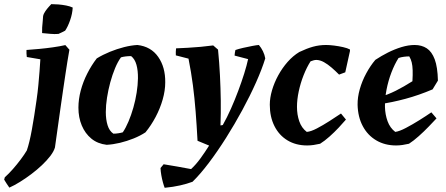

<svg xmlns="http://www.w3.org/2000/svg" viewBox="-79 -688 2147 924"><path d="M-34 214.9Q-40.4 205.8 -46.7 196.2Q-52.9 186.7 -58.9 176.7L-55.9 165.2Q-36.6 148.1 -16.7 125.4Q3.3 102.7 20.8 79.2Q38.4 55.7 50.1 36Q63 -1.3 74.5 -64.9Q86 -128.5 96.8 -205.7Q102.3 -243.6 105.6 -278.9Q108.8 -314.3 111.3 -345.4Q113.7 -376.6 115.2 -402.6L50 -413.7Q49 -421.1 48.5 -430.6Q48 -440 48.5 -447.5Q77.2 -449.5 110.1 -452.6Q143 -455.7 175.6 -460.3Q208.3 -464.9 235.5 -471L255 -448.7Q250.1 -421.2 245.3 -391.4Q240.6 -361.6 235.6 -328.6Q230.6 -295.6 225.1 -258Q219.5 -220.3 213.4 -177.1Q207.3 -133.9 200.4 -84.7Q193.6 -35.4 185.4 21.9Q179.7 41 163.1 62.7Q146.6 84.3 123 106.7Q99.4 129 72 149.7Q44.7 170.3 17.4 187.2Q-9.9 204.2 -34 214.9ZM123.6 -528.8Q123.1 -539.4 123.9 -555.8Q124.8 -572.2 126.7 -587.3Q128.5 -602.5 128.4 -610.3Q130.5 -621.7 139.1 -633.9Q147.6 -646.2 156.4 -655.8Q165.2 -665.5 167.8 -668.1Q183.6 -668.1 202.5 -666.6Q221.3 -665 239.4 -661.5Q257.4 -658 270.9 -651.7Q269.3 -621.3 258.3 -590.2Q247.4 -559.1 234.4 -540.3Q227.6 -536.4 219.7 -532.8Q211.9 -529.2 202.4 -524.8Q182.9 -523.2 163.6 -525.1Q144.2 -526.9 123.6 -528.8Z M434.4 8.9Q390.9 3.9 360.8 -20.8Q330.8 -45.4 314.6 -84Q298.4 -122.6 298.4 -169.9Q298.4 -210 309.5 -252.1Q320.6 -294.2 341 -334.2Q361.3 -374.2 386.7 -407Q416.3 -425 449.9 -438.7Q483.5 -452.4 517.9 -461.2Q552.4 -469.9 582.3 -471.5Q647.5 -464.1 682.3 -414.3Q717.1 -364.6 716.2 -291.7Q716.2 -252.1 703.9 -209.1Q691.6 -166 670 -125.2Q648.5 -84.5 621.1 -51.1Q596.3 -34.7 564.2 -21.7Q532 -8.8 498.6 -0.7Q465.2 7.3 434.4 8.9ZM466.6 -44.7Q478.5 -44.7 491.1 -46.7Q503.7 -48.7 512 -51.3Q526.2 -72.2 539.3 -103Q552.4 -133.8 562.7 -169.8Q573 -205.8 578.7 -242.5Q584.4 -279.2 584.9 -311Q585.4 -348.4 577.7 -376.2Q570 -403.9 552.1 -418Q538.7 -418 526 -416.5Q513.4 -415 503.2 -412Q488 -391.6 474.9 -360.1Q461.8 -328.5 451.7 -291.6Q441.7 -254.6 436 -217.9Q430.2 -181.1 430.2 -148.8Q430.2 -112.9 438.7 -85.4Q447.2 -57.8 466.6 -44.7Z M713.5 215.8Q709.5 205.8 705 189.6Q700.6 173.4 697.3 155Q694.1 136.5 693.5 120.5L708.5 102.5Q738.5 107 774 113.5Q809.6 120 840.6 125.7Q863.8 104.2 885 75.2Q906.2 46.1 927.4 12.6L871.6 -10.5Q867.6 -85.7 862.5 -150.7Q857.4 -215.8 849.4 -277.7Q841.3 -339.6 828.2 -405.8L767.2 -421.5Q766.7 -428.9 767 -438.4Q767.3 -447.8 768.3 -455.3Q795.4 -456.3 825.6 -458.1Q855.8 -459.8 886.6 -462.6Q917.5 -465.4 947 -469.4L970.3 -449.2Q976.4 -387.5 979.5 -325.8Q982.6 -264.1 983.5 -204Q984.3 -143.9 982 -84.3L993.1 -86.3Q1013.4 -122.1 1032.2 -164.4Q1051 -206.6 1067.3 -250.3Q1083.7 -294 1096.2 -333.9Q1108.7 -373.9 1115 -403.5L1049.9 -420.5Q1049.9 -425.5 1051.4 -434.4Q1052.9 -443.3 1053.9 -447.3Q1067.9 -452.3 1090.9 -457.6Q1113.9 -462.9 1135.4 -466.9Q1156.9 -471 1166.9 -471.5Q1178.4 -458 1186.5 -441.3Q1194.6 -424.7 1197.6 -407Q1181.7 -355.3 1153.1 -291.2Q1124.5 -227.1 1087.4 -158.6Q1050.3 -90.2 1009 -24.7Q967.6 40.7 926.2 95.6Q884.7 150.5 847.5 186.8Q820.5 196.8 787.5 204.3Q754.5 211.8 713.5 215.8Z M1399 12Q1345.1 12 1304.5 -12.5Q1263.9 -37 1241.7 -81.4Q1219.4 -125.8 1219.4 -183.9Q1219.4 -216.8 1230.1 -253.5Q1240.8 -290.3 1260.1 -325.5Q1279.4 -360.7 1305.2 -390.1Q1331.1 -419.4 1361.4 -437.7Q1397 -454.7 1427 -463.1Q1457 -471.5 1490.2 -471.5Q1507 -471.5 1529.1 -468.7Q1551.1 -465.9 1572.2 -461.2Q1593.3 -456.4 1605.2 -449.9V-442.4L1582.6 -340L1552.8 -329Q1535.2 -346.8 1516.8 -362.7Q1498.4 -378.6 1480 -388.9Q1461.6 -399.1 1443.7 -399.6Q1437 -399.6 1430.2 -397.7Q1423.4 -395.9 1415.5 -392.8Q1396.9 -363.6 1382 -325.8Q1367.2 -288.1 1358.7 -248.5Q1350.2 -208.9 1350.2 -173.4Q1350.2 -136.4 1361.2 -104.4Q1372.2 -72.4 1397.3 -53.2Q1417.2 -54.8 1446.3 -70.1Q1475.3 -85.3 1506.5 -105.3Q1537.8 -125.2 1562 -141.7L1585.9 -112.6Q1572 -96.2 1551.1 -73.9Q1530.2 -51.6 1506.8 -30.8Q1483.4 -9.9 1461.5 3.8Q1445.9 7.4 1430.3 9.7Q1414.7 12 1399 12Z M1827.2 12Q1773.2 12 1731.7 -12.5Q1690.2 -37 1666.8 -81.1Q1643.3 -125.3 1641.9 -183.9Q1641.4 -220 1652.5 -259.1Q1663.6 -298.3 1683.6 -335.1Q1703.5 -372 1727.3 -399.9Q1755.9 -418.9 1787.9 -435.1Q1820 -451.2 1853.3 -461.4Q1886.7 -471.5 1916.4 -471.5Q1950.3 -471.5 1974.8 -455.5Q1999.2 -439.5 2013.1 -402.4Q2027 -365.3 2028.5 -300.1L2002.8 -257.9Q1937.2 -229.9 1872.5 -212.5Q1807.9 -195 1746.1 -186.3L1746.5 -220Q1788.6 -232.7 1826.1 -251.5Q1863.6 -270.3 1905.8 -297.1Q1907.7 -328.8 1906.9 -350.4Q1906.2 -372.1 1902.4 -387.6Q1898.7 -403.1 1890.6 -416.6Q1878.6 -416.6 1864.8 -414.8Q1850.9 -413 1839 -408.9Q1820.3 -379.7 1804.7 -339.2Q1789.2 -298.6 1780.9 -255.2Q1772.7 -211.8 1773.6 -173.4Q1774.6 -136.4 1786.3 -104.4Q1798 -72.4 1823.1 -53.2Q1843 -55.8 1874.7 -72.5Q1906.4 -89.1 1939.7 -110Q1973.1 -130.9 1996.9 -147.4L2021.7 -118.3Q2007.3 -102.8 1984.5 -79.1Q1961.7 -55.4 1936.2 -32.7Q1910.7 -9.9 1889.2 3.8Q1873.6 7.4 1858 9.7Q1842.4 12 1827.2 12Z"/></svg>

Font: Labrada
Style: Italic
Weight: 400
Italic angle: -7°
Designer: Mercedes Jáuregui
Foundry: Omnibus-Type Team
Version: Version 1.000